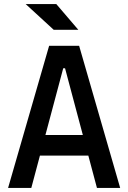

<svg xmlns="http://www.w3.org/2000/svg" viewBox="-20 -917 626 937"><path d="M19.5 0 219.7 -693.4H366.2L566.4 0H453.1L297.4 -584H288.6L132.8 0ZM114.7 -157.7V-258.3H466.3V-157.7ZM242.2 -771.5 105.5 -897H254.9L362.3 -771.5Z"/></svg>

Font: Cascadia Code Medium
Style: Regular
Weight: 500
Monospace: yes
Designer: Aaron Bell
Foundry: Saja Typeworks
Version: Version 2407.024